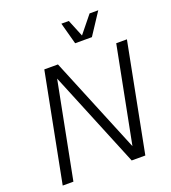

<svg xmlns="http://www.w3.org/2000/svg" viewBox="-162 -1045 1038 1164"><g transform="rotate(-20 356.5 -462.5)"><path d="M41 0H110L231 -621L486 0H574L710 -700H641L520 -80L265 -700H177ZM407 -785H515L607 -925H551L462 -815L417 -925H369Z"/></g></svg>

Font: Uncut Sans Book Italic
Style: Regular
Weight: 350
Italic angle: -11°
Designer: Kasper Nordkvist
Foundry: UNCUT.wtf
Version: Version 1.304;Glyphs 3.2 (3246)